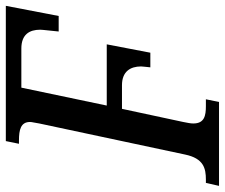

<svg xmlns="http://www.w3.org/2000/svg" viewBox="-94 -678 754 643"><g transform="rotate(-90 282.5 -357.0)"><path d="M-19 0H262L271 -44H248C216 -44 190 -49 190 -86C190 -96 192 -104 195 -120L239 -325H318C364 -325 381 -297 381 -261C381 -256 379 -242 378 -230H427L455 -376H250L310 -662H441C488 -662 504 -635 504 -599C504 -591 500 -560 498 -537H550L584 -714H131L122 -670H133C169 -670 195 -664 195 -633C195 -626 192 -617 190 -602L86 -114C73 -51 39 -44 2 -44H-9Z"/></g></svg>

Font: Noto Serif Condensed Medium
Style: Italic
Weight: 500
Width: 3
Italic angle: -12°
Designer: Monotype Design Team
Foundry: Monotype Imaging Inc.
Version: Version 2.013